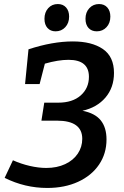

<svg xmlns="http://www.w3.org/2000/svg" viewBox="-20 -918 614 950"><path d="M507 -228Q507 -158 470 -103.5Q433 -49 366.5 -18.5Q300 12 214 12Q103 12 3 -38L44 -125Q84 -107 127.5 -97Q171 -87 209 -87Q262 -87 302.5 -106Q343 -125 365 -158Q387 -191 387 -231Q387 -321 262 -321H185L199 -410H268Q339 -410 379.5 -446Q420 -482 420 -538Q420 -622 319 -622Q268 -622 202 -603L176 -502H104L121 -674Q240 -713 340 -713Q434 -713 489 -675.5Q544 -638 544 -557Q544 -485 502 -435.5Q460 -386 388 -370Q450 -358 478.5 -322.5Q507 -287 507 -228ZM200 -825Q200 -857 218.5 -877.5Q237 -898 266 -898Q292 -898 307 -881Q322 -864 322 -836Q322 -804 303 -783.5Q284 -763 255 -763Q230 -763 215 -779.5Q200 -796 200 -825ZM403 -825Q403 -857 422 -877.5Q441 -898 470 -898Q496 -898 511 -881Q526 -864 526 -836Q526 -804 507 -783.5Q488 -763 459 -763Q433 -763 418 -779.5Q403 -796 403 -825Z"/></svg>

Font: Bitter Pro SemiBold
Style: Italic
Weight: 600
Italic angle: -9°
Designer: Sol Matas, and Bitter project Authors
Foundry: Sol Matas
Version: Version 1.010